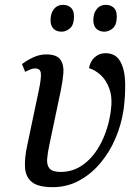

<svg xmlns="http://www.w3.org/2000/svg" viewBox="-20 -764 575 794"><path d="M198 10Q138 10 112 -11Q86 -32 83.5 -70.5Q81 -109 92 -160L141 -393Q151 -441 149 -461Q147 -481 125 -481Q116 -481 106 -477Q96 -473 84 -467L71 -499Q92 -515 118 -527Q144 -539 171 -539Q215 -539 230 -517Q245 -495 242 -460.5Q239 -426 231 -388L185 -169Q177 -133 175 -107Q173 -81 185 -67Q197 -53 231 -53Q285 -53 328 -86Q371 -119 399.5 -176Q428 -233 438 -303Q446 -359 432.5 -396.5Q419 -434 395 -455Q371 -476 348 -482Q353 -511 372 -527.5Q391 -544 416 -544Q458 -544 477 -510.5Q496 -477 497.5 -424Q499 -371 491 -310Q482 -250 458 -193Q434 -136 395.5 -90Q357 -44 307 -17Q257 10 198 10ZM412 -633Q391 -633 378.5 -645Q366 -657 366 -681Q366 -709 380 -726.5Q394 -744 417 -744Q437 -744 450 -732.5Q463 -721 463 -696Q463 -661 446.5 -647Q430 -633 412 -633ZM235 -633Q214 -633 201.5 -645Q189 -657 189 -681Q189 -709 203 -726.5Q217 -744 240 -744Q260 -744 273 -732.5Q286 -721 286 -696Q286 -661 269.5 -647Q253 -633 235 -633Z"/></svg>

Font: Noto Serif SemiCondensed
Style: Italic
Weight: 400
Width: 4
Italic angle: -12°
Designer: Monotype Design Team
Foundry: Monotype Imaging Inc.
Version: Version 2.013